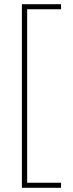

<svg xmlns="http://www.w3.org/2000/svg" viewBox="-20 -734 346 912"><path d="M270 158V134H109V-690H270V-714H84V158Z"/></svg>

Font: Noto Sans Ethiopic ExtraCondensed Thin
Style: Regular
Weight: 100
Width: 2
Designer: Monotype Design Team
Foundry: Monotype Imaging Inc.
Version: Version 2.102